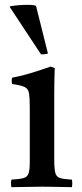

<svg xmlns="http://www.w3.org/2000/svg" viewBox="-20 -772 338 793"><path d="M277 1Q249 1 220 0Q191 -1 156 -1Q124 -1 90.5 0Q57 1 27 1Q24 -15 27 -30Q61 -32 77 -36.5Q93 -41 98 -56Q103 -71 103 -104V-328Q103 -367 100 -386Q97 -405 82 -412.5Q67 -420 30 -425Q27 -439 30 -451Q72 -459 112 -471.5Q152 -484 189 -497L206 -491Q205 -460 204.5 -433Q204 -406 204 -382V-114Q204 -75 208.5 -58Q213 -41 228.5 -36.5Q244 -32 277 -30Q280 -15 277 1ZM21 -742V-746Q56 -752 95 -752Q124 -752 129 -747L178 -551Q172 -549 163 -548Q154 -547 149 -548Z"/></svg>

Font: Tiro Devanagari Hindi
Style: Regular
Weight: 400
Designer: Devanagari: John Hudson & Fiona Ross. Latin: John Hudson.
Foundry: Tiro Typeworks Ltd.
Version: Version 1.52